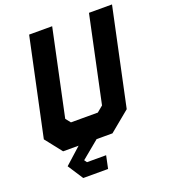

<svg xmlns="http://www.w3.org/2000/svg" viewBox="-157 -812 974 1108"><g transform="rotate(-20 330.0 -258.0)"><path d="M162 184.5 100.5 90 200.5 0H105.5L24.5 -103L151.5 -700H293L181 -172L205 -141.5H370L407 -172L519 -700H660.5L533.5 -103L408.5 0H311L202 90L213.5 106H331L314.5 184.5ZM188.5 145H285.5H285H188.5L151.5 90L335.5 -70.5H391L469.5 -134L575 -629.5V-629L469.5 -134L391 -70.5H154L101.5 -134L207 -629.5V-629L101.5 -134L154 -70.5H335.5L151.5 90Z"/></g></svg>

Font: Tourney Thin Black
Style: Italic
Weight: 900
Italic angle: -12°
Version: Version 1.015